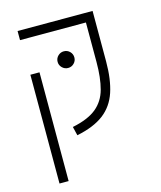

<svg xmlns="http://www.w3.org/2000/svg" viewBox="-119 -673 825 984"><g transform="rotate(-15 293.0 -180.5)"><path d="M418 -585.9H466.3V-318.4Q466.3 -222.2 444.1 -155.8Q421.9 -89.4 369.4 -49.3Q316.9 -9.3 226.1 9.3L214.8 -37.6Q298.3 -54.7 342.3 -90.6Q386.2 -126.5 402.1 -185.1Q418 -243.7 418 -328.1V-537.6H68.4V-585.9ZM122.1 224.6H73.7V-352.5H122.1ZM270 -335.9Q252 -335.9 238.8 -348.9Q225.6 -361.8 225.6 -379.9Q225.6 -398.4 238.8 -411.4Q252 -424.3 270 -424.3Q288.6 -424.3 301.5 -411.4Q314.5 -398.4 314.5 -379.9Q314.5 -361.8 301.5 -348.9Q288.6 -335.9 270 -335.9Z"/></g></svg>

Font: Cascadia Code NF ExtraLight
Style: Regular
Weight: 200
Monospace: yes
Designer: Aaron Bell
Foundry: Saja Typeworks
Version: Version 2404.023; ttfautohint (v1.8.4)